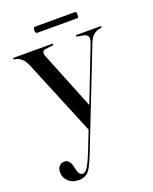

<svg xmlns="http://www.w3.org/2000/svg" viewBox="-155 -628 760 953"><g transform="rotate(-20 225.5 -151.0)"><path d="M271.5 -82.5 226.5 31 60.5 -371Q49 -398.5 34 -411.8Q19 -425 -1 -428Q-5.5 -429 -6.5 -430.2Q-7.5 -431.5 -7.5 -433Q-7.5 -435 -6.2 -435.8Q-5 -436.5 -2.5 -436.5H198.5Q201.5 -436.5 202.8 -435.5Q204 -434.5 204 -432.5Q204 -430 202.8 -429.2Q201.5 -428.5 198.5 -428L160 -423Q147.5 -421.5 144.8 -412.5Q142 -403.5 148 -389ZM183 130.5 239.5 -13 246 -28.5 379 -370.5Q389 -396 383.8 -407.5Q378.5 -419 360 -422.5L331 -427.5Q327.5 -428 326 -429Q324.5 -430 324.5 -432Q324.5 -434.5 326 -435.5Q327.5 -436.5 330 -436.5H453.5Q456.5 -436.5 458 -435.5Q459.5 -434.5 459.5 -432.5Q459.5 -430.5 458.2 -429.5Q457 -428.5 453.5 -427.5Q429 -424 414.2 -411.2Q399.5 -398.5 389 -371.5L190.5 134.5Q175.5 173 163.2 197.5Q151 222 135.2 233.2Q119.5 244.5 94 244.5Q60 244.5 39.2 224.8Q18.5 205 18.5 176Q18.5 156 29 144.8Q39.5 133.5 55.5 133.5Q70 133.5 79 143.2Q88 153 92 170L96 187Q98.5 201 105.2 211.2Q112 221.5 123 221.5Q132.5 221.5 141.8 211.2Q151 201 161 180.8Q171 160.5 183 130.5ZM139.5 -529Q139.5 -539 142 -542.2Q144.5 -545.5 150.5 -545.5H357Q363.5 -545.5 365.8 -542.5Q368 -539.5 368 -529.5Q368 -520 365.8 -516.5Q363.5 -513 357 -513H150.5Q144.5 -513 142 -516.5Q139.5 -520 139.5 -529Z"/></g></svg>

Font: Fraunces 96pt
Style: Regular
Weight: 400
Version: Version 1.000;[b76b70a41]